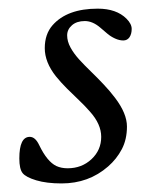

<svg xmlns="http://www.w3.org/2000/svg" viewBox="-20 -419 356 446"><path d="M24.9 -51Q24.9 -101.1 49.1 -101.1Q62 -101.1 71 -82Q89.4 -43.7 110.8 -33.4Q122.3 -28.1 137 -28.1Q169.9 -28.1 192.5 -49.2Q215.1 -70.3 215.1 -101.1Q215.1 -130.6 189 -159.7Q177.5 -172.9 163.5 -186.2Q149.4 -199.5 135.5 -213.4Q121.6 -227.3 109.9 -241.7Q84 -274.4 84 -307.1Q84 -339.8 102.1 -360.4Q136 -398.9 207 -398.9Q250.5 -398.9 273.9 -375.5Q285.9 -363.5 285.9 -351.8Q285.9 -340.1 280.8 -332.5Q275.6 -325 266.4 -325Q257.1 -325 247.1 -329.6Q237.1 -334.2 229.4 -340.8Q221.7 -347.4 213.9 -354Q195.6 -370.1 177 -370.1Q158.4 -370.1 147.2 -360.4Q136 -350.6 136 -336.8Q136 -323 143.7 -308.8Q151.4 -294.7 163.6 -281.2Q175.8 -267.8 190.7 -253.4Q205.6 -239 220.3 -223.4Q235.1 -207.8 247.3 -191.7Q274.9 -155.3 274.9 -125.1Q274.9 -95 262.9 -72.3Q251 -49.6 231 -32.2Q186 7.1 123 7.1Q88.4 7.1 64.3 -0.1Q40.3 -7.3 32.6 -16.8Q24.9 -26.4 24.9 -51Z"/></svg>

Font: Linden Hill
Style: Italic
Weight: 400
Italic angle: -5.60001°
Version: Version 1.201